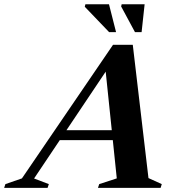

<svg xmlns="http://www.w3.org/2000/svg" viewBox="-95 -904 844 924"><path d="M168.5 -229.5 184 -277.5H512.5L496.5 -229.5ZM619.5 -47 683.5 -18 678 0H376.5L382.5 -18L467 -45.5L410.5 -589.5L435 -591L69 -45L140 -18L134 0H-75L-69 -18L10.5 -45.5L449 -688.5H544ZM463.5 -749.5H430L313 -871.5L316 -883.5H429.5ZM586.5 -749.5H554.5L488 -873L490.5 -883.5H601Z"/></svg>

Font: Newsreader 36pt
Style: Bold Italic
Weight: 700
Italic angle: -17°
Designer: Hugues Gentile
Foundry: Production Type
Version: Version 1.003